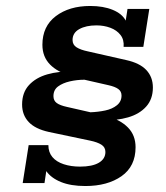

<svg xmlns="http://www.w3.org/2000/svg" viewBox="-20 -613 557 643"><path d="M266 10Q217 10 184 -3.5Q151 -17 135 -40L129 0H56L76 -127H142Q142 -103 155.5 -87Q169 -71 193.5 -63Q218 -55 248 -55Q289 -55 311 -68Q333 -81 333 -104Q333 -120 319.5 -128.5Q306 -137 282 -142L144 -171Q98 -181 76 -204.5Q54 -228 54 -263Q54 -303 77 -328Q100 -353 138.5 -364Q177 -375 222 -373L218 -359Q173 -371 147.5 -397Q122 -423 122 -463Q122 -525 167 -559Q212 -593 282 -593Q326 -593 357.5 -580Q389 -567 401 -544L407 -583H480L460 -456H394Q396 -480 383.5 -496Q371 -512 349.5 -520Q328 -528 303 -528Q268 -528 245.5 -515.5Q223 -503 223 -479Q223 -463 236.5 -454.5Q250 -446 274 -441L402 -412Q448 -402 470 -378.5Q492 -355 492 -320Q492 -281 469.5 -256Q447 -231 409 -220Q371 -209 324 -210L338 -224Q383 -212 408.5 -186Q434 -160 434 -120Q434 -56 387 -23Q340 10 266 10ZM283 -237Q309 -238 332.5 -243Q356 -248 371.5 -260.5Q387 -273 387 -293Q387 -307 376 -315Q365 -323 342 -328L263 -346Q238 -346 214 -340.5Q190 -335 174.5 -323.5Q159 -312 159 -291Q159 -276 170 -268Q181 -260 204 -255Z"/></svg>

Font: Rokkitt SemiBold
Style: Italic
Weight: 600
Italic angle: -9°
Designer: Vernon Adams
Foundry: Vernon Adams
Version: Version 3.103